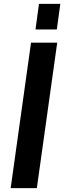

<svg xmlns="http://www.w3.org/2000/svg" viewBox="-20 -970 331 990"><path d="M170 0H35L140 -750H275ZM163 -818 181 -950H291L273 -818Z"/></svg>

Font: Mohave
Style: Bold Italic
Weight: 700
Italic angle: -8°
Designer: Gumpita Rahayu
Foundry: Tokotype
Version: Version 2.003; ttfautohint (v1.8.3)